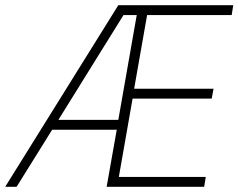

<svg xmlns="http://www.w3.org/2000/svg" viewBox="-53 -720 919 740"><path d="M-33 0H11L148 -220H397L358 0H734L740 -38H405L458 -340H763L770 -378H464L514 -662H840L846 -700H403ZM172 -258 423 -662H474L403 -258Z"/></svg>

Font: Fixel Display ExtraLight
Style: Italic
Weight: 200
Italic angle: -10°
Designer: AlfaBravo + MacPaw
Foundry: Kyrylo Tkachov, Marchela Mozhyna, Serhii Makarenko, Maria Weinstein, Zakhar Kryvoshyya
Version: Version 1.210;Glyphs 3.2 (3217)